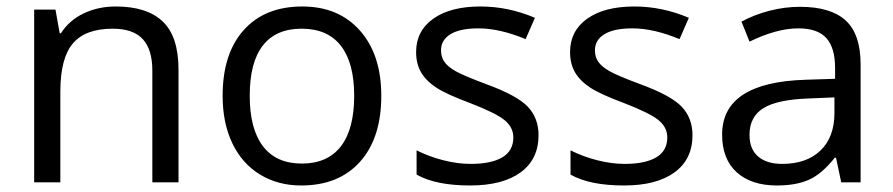

<svg xmlns="http://www.w3.org/2000/svg" viewBox="-20 -565 2768 595"><path d="M452.1 0V-346.2Q452.1 -411.6 422.4 -443.8Q392.6 -476.1 329.1 -476.1Q245.1 -476.1 206.1 -430.7Q167 -385.3 167 -280.8V0H85.9V-535.2H151.9L165 -461.9H168.9Q193.8 -501.5 238.8 -523.2Q283.7 -544.9 338.9 -544.9Q435.5 -544.9 484.4 -498.3Q533.2 -451.7 533.2 -349.1V0Z M1161.6 -268.1Q1161.6 -137.2 1095.7 -63.7Q1029.8 9.8 913.6 9.8Q841.8 9.8 786.1 -23.9Q730.5 -57.6 700.2 -120.6Q669.9 -183.6 669.9 -268.1Q669.9 -398.9 735.4 -471.9Q800.8 -544.9 917 -544.9Q1029.3 -544.9 1095.5 -470.2Q1161.6 -395.5 1161.6 -268.1ZM753.9 -268.1Q753.9 -165.5 794.9 -111.8Q835.9 -58.1 915.5 -58.1Q995.1 -58.1 1036.4 -111.6Q1077.6 -165 1077.6 -268.1Q1077.6 -370.1 1036.4 -423.1Q995.1 -476.1 914.6 -476.1Q835 -476.1 794.4 -423.8Q753.9 -371.6 753.9 -268.1Z M1648.9 -146Q1648.9 -71.3 1593.3 -30.8Q1537.6 9.8 1437 9.8Q1330.6 9.8 1271 -23.9V-99.1Q1309.6 -79.6 1353.8 -68.4Q1397.9 -57.1 1439 -57.1Q1502.4 -57.1 1536.6 -77.4Q1570.8 -97.7 1570.8 -139.2Q1570.8 -170.4 1543.7 -192.6Q1516.6 -214.8 1438 -245.1Q1363.3 -272.9 1331.8 -293.7Q1300.3 -314.5 1284.9 -340.8Q1269.5 -367.2 1269.5 -403.8Q1269.5 -469.2 1322.8 -507.1Q1376 -544.9 1468.8 -544.9Q1555.2 -544.9 1637.7 -509.8L1608.9 -443.8Q1528.3 -477.1 1462.9 -477.1Q1405.3 -477.1 1376 -459Q1346.7 -440.9 1346.7 -409.2Q1346.7 -387.7 1357.7 -372.6Q1368.7 -357.4 1393.1 -343.8Q1417.5 -330.1 1486.8 -304.2Q1582 -269.5 1615.5 -234.4Q1648.9 -199.2 1648.9 -146Z M2126 -146Q2126 -71.3 2070.3 -30.8Q2014.6 9.8 1914.1 9.8Q1807.6 9.8 1748 -23.9V-99.1Q1786.6 -79.6 1830.8 -68.4Q1875 -57.1 1916 -57.1Q1979.5 -57.1 2013.7 -77.4Q2047.9 -97.7 2047.9 -139.2Q2047.9 -170.4 2020.8 -192.6Q1993.7 -214.8 1915 -245.1Q1840.3 -272.9 1808.8 -293.7Q1777.3 -314.5 1762 -340.8Q1746.6 -367.2 1746.6 -403.8Q1746.6 -469.2 1799.8 -507.1Q1853 -544.9 1945.8 -544.9Q2032.2 -544.9 2114.7 -509.8L2085.9 -443.8Q2005.4 -477.1 1939.9 -477.1Q1882.3 -477.1 1853 -459Q1823.7 -440.9 1823.7 -409.2Q1823.7 -387.7 1834.7 -372.6Q1845.7 -357.4 1870.1 -343.8Q1894.5 -330.1 1963.9 -304.2Q2059.1 -269.5 2092.5 -234.4Q2126 -199.2 2126 -146Z M2586.9 0 2570.8 -76.2H2566.9Q2526.9 -25.9 2487.1 -8.1Q2447.3 9.8 2387.7 9.8Q2308.1 9.8 2262.9 -31.2Q2217.8 -72.3 2217.8 -147.9Q2217.8 -310.1 2477.1 -317.9L2567.9 -320.8V-354Q2567.9 -417 2540.8 -447Q2513.7 -477.1 2454.1 -477.1Q2387.2 -477.1 2302.7 -436L2277.8 -498Q2317.4 -519.5 2364.5 -531.7Q2411.6 -543.9 2459 -543.9Q2554.7 -543.9 2600.8 -501.5Q2647 -459 2647 -365.2V0ZM2403.8 -57.1Q2479.5 -57.1 2522.7 -98.6Q2565.9 -140.1 2565.9 -214.8V-263.2L2484.9 -259.8Q2388.2 -256.3 2345.5 -229.7Q2302.7 -203.1 2302.7 -147Q2302.7 -103 2329.3 -80.1Q2356 -57.1 2403.8 -57.1Z"/></svg>

Font: f05544669
Style: Regular
Weight: 400
Foundry: Ascender Corporation
Version: Version 1.10